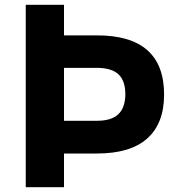

<svg xmlns="http://www.w3.org/2000/svg" viewBox="-20 -778 702 798"><path d="M662 -385Q662 -265 592 -202.5Q522 -140 383 -140H246V0H87V-758H246V-631H383Q662 -631 662 -385ZM383 -496H246V-276H383Q442 -276 471 -302.5Q500 -329 501 -385Q501 -443 472 -469.5Q443 -496 383 -496Z"/></svg>

Font: Biryani ExtraBold
Style: Regular
Weight: 800
Designer: Dan Reynolds and Mathieu Reguer
Foundry: Dan Reynolds and Mathieu Reguer
Version: Version 1.004; ttfautohint (v1.1) -l 5 -r 5 -G 72 -x 0 -D la